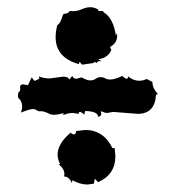

<svg xmlns="http://www.w3.org/2000/svg" viewBox="-20 -550 484 524"><path d="M247.6 -231.4Q247.6 -246.1 212.4 -247.1L210 -237.3Q201.7 -244.6 198.2 -244.6Q194.8 -244.6 194.8 -239.3L178.7 -241.7Q166 -241.7 152.3 -235.8L153.8 -241.2Q138.2 -236.8 127.9 -236.8Q118.2 -236.8 112.8 -240.2Q100.1 -246.6 91.3 -246.6L89.8 -246.1Q84 -246.1 79.8 -249.3Q75.7 -252.4 70.3 -252.4Q60.5 -252.4 37.1 -242.7Q40.5 -251.5 40.5 -259.8Q40.5 -273.9 28.8 -284.2Q29.3 -300.3 32.7 -300.3H33.2Q35.2 -300.3 35.2 -308.6L34.7 -312.5Q34.7 -319.8 43.5 -319.8L56.2 -317.4L66.4 -338.9L74.2 -329.1L87.4 -335L85.9 -341.3Q101.1 -335.9 115.2 -335.9L152.8 -340.8Q166 -340.8 169.4 -333L177.2 -342.8Q180.2 -335 188.5 -335L202.6 -338.9Q216.8 -330.6 226.6 -330.6Q234.9 -330.6 241 -335Q247.1 -339.4 254.9 -339.4Q261.7 -339.4 267.3 -336.2Q272.9 -333 280.8 -333Q293.5 -333 314 -342.8Q321.8 -335 325.7 -335Q329.1 -335 329.6 -341.3Q344.2 -329.6 359.9 -329.6Q370.1 -329.6 380.4 -334.5L396 -326.2Q396 -308.6 411.6 -293L405.8 -292Q403.3 -239.3 355.5 -239.3L288.6 -244.6L272.9 -241.7Q266.6 -241.7 254.9 -246.6L256.3 -239.7Q256.3 -231.9 247.6 -231.4ZM203.6 -373.5 197.3 -381.8 195.3 -375Q131.8 -392.6 131.8 -448.7Q131.8 -463.4 136.2 -481Q142.1 -485.4 144.8 -491Q147.5 -496.6 148.9 -501.2Q150.4 -505.9 151.9 -509.3Q153.3 -512.7 157.7 -512.7Q165 -512.7 170.4 -520L179.7 -519.5Q191.4 -519.5 203.4 -524.9Q215.3 -530.3 226.6 -530.3Q238.3 -530.3 249.5 -522.9L247.1 -520H260.3Q261.7 -517.1 266.1 -514.2Q289.1 -499 296.4 -452.6L299.3 -460L299.8 -452.6Q299.8 -432.1 280.3 -421.9L283.7 -413.6Q275.4 -392.1 248 -388.2L257.8 -382.8L252.4 -383.3Q245.1 -383.3 244.1 -377.9L238.3 -381.3L234.9 -377.9ZM218.8 -46.4Q198.7 -46.4 177.7 -58.1L175.8 -50.8Q168.9 -67.9 154.8 -68.4L155.8 -74.7Q155.8 -89.4 139.6 -102.1H144Q137.2 -115.7 137.2 -127.9Q137.2 -158.2 172.9 -188Q177.7 -183.1 181.6 -183.1Q187 -183.1 187.5 -192.4L212.4 -195.3Q262.7 -195.3 287.1 -145.5L293 -146L294.9 -123.5Q294.9 -73.7 247.6 -52.7L238.8 -62.5L236.3 -48.8Z"/></svg>

Font: Truetypewriter PolyglOTT
Style: Regular
Weight: 400
Designer: Sergey Beatoff a.k.a. Sam_T
Version: Version 3.76